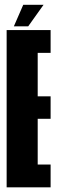

<svg xmlns="http://www.w3.org/2000/svg" viewBox="-20 -804 246 824"><path d="M8.5 0V-675H197.2V-577H141.8V-390.6H197.2V-294.1H141.8V-98H197.2V0ZM39.5 -691 79.8 -783.5H167L101 -691Z"/></svg>

Font: Anybody UltraCondensed Thin
Style: Regular
Weight: 100
Width: 1
Designer: Tyler Finck
Foundry: Etcetera Type Company
Version: Version 1.110